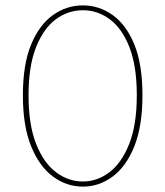

<svg xmlns="http://www.w3.org/2000/svg" viewBox="-20 -686 614 713"><path d="M288 7Q227 7 176.5 -30.5Q126 -68 95.5 -143Q65 -218 65 -332Q65 -447 95.5 -520.5Q126 -594 176.5 -630Q227 -666 288 -666Q348 -666 398.5 -630Q449 -594 479 -520.5Q509 -447 509 -332Q509 -218 479 -143Q449 -68 398.5 -30.5Q348 7 288 7ZM288 -12Q341 -12 386.5 -46.5Q432 -81 460 -152Q488 -223 488 -332Q488 -441 460.5 -511Q433 -581 387.5 -614.5Q342 -648 288 -648Q233 -648 187.5 -614.5Q142 -581 114 -511Q86 -441 86 -332Q86 -223 114 -152Q142 -81 188 -46.5Q234 -12 288 -12Z"/></svg>

Font: Lil Grotesk Thin
Style: Regular
Weight: 100
Designer: Bastien Sozeau
Foundry: NBR — Bastien Sozeau
Version: Version 3.003; ttfautohint (v1.8.4.7-5d5b);gftools[0.9.33]